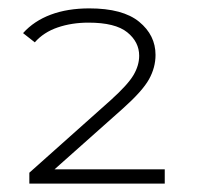

<svg xmlns="http://www.w3.org/2000/svg" viewBox="-20 -765 470 458"><path d="M50 -327V-353L244 -526Q285 -563 298.5 -586Q312 -609 312 -632Q312 -665 283.5 -688Q255 -711 191 -711Q151 -711 117.5 -699.5Q84 -688 63 -664L35 -686Q61 -715 101 -730Q141 -745 193 -745Q273 -745 312 -713Q351 -681 351 -634Q351 -604 335.5 -576Q320 -548 273 -506L110 -361H373V-327Z"/></svg>

Font: Montserrat Z Light
Style: Regular
Weight: 300
Designer: Julieta Ulanovsky
Foundry: Julieta Ulanovsky
Version: Version 8.000